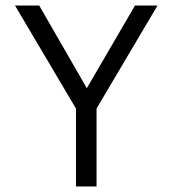

<svg xmlns="http://www.w3.org/2000/svg" viewBox="-20 -670 620 690"><path d="M253 0V-280L34 -650H121L292 -353L465 -650H546L327 -280V0Z"/></svg>

Font: Sometype Mono
Style: Regular
Weight: 400
Monospace: yes
Designer: Ryoichi Tsunekawa
Foundry: Dharma Type
Version: Version 1.000; ttfautohint (v1.8.3)